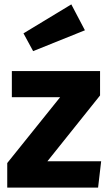

<svg xmlns="http://www.w3.org/2000/svg" viewBox="-20 -855 494 875"><path d="M436 -420 196 -120H441L427 0H13V-112L254 -412H34V-531H436ZM367 -717 131 -622 87 -703 305 -835Z"/></svg>

Font: Fira Sans BGR
Style: Bold
Weight: 700
Designer: bBox Type GmbH & Carrois Corporate GbR & Edenspiekermann AG
Foundry: bBox Type GmbH & Carrois Corporate GbR & Edenspiekermann AG
Version: Version 4.301